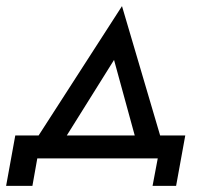

<svg xmlns="http://www.w3.org/2000/svg" viewBox="-26 -518 682 628"><path d="M165 -31H72L373 -498L511 -30H427L347 -322ZM96 0 80 90H-6L24 -75H580L550 90H473L490 0Z"/></svg>

Font: Jost
Style: Italic
Weight: 400
Italic angle: -5°
Version: Version 3.710